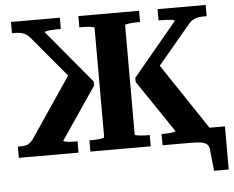

<svg xmlns="http://www.w3.org/2000/svg" viewBox="-57 -778 1220 1002"><g transform="rotate(-5 552.5 -277.0)"><path d="M768 0V-59H776Q791 -59 806 -60Q821 -61 831 -63.5Q841 -66 841 -69L657 -341V-363L888 -641Q888 -645 876.5 -647Q865 -649 848 -650Q831 -651 814 -651H804V-710H1056V-651H1038Q1020 -651 1007 -648Q994 -645 983 -638.5Q972 -632 960 -618L743 -359L775 -437L1024 -64V0ZM328 0H15V-59H25Q44 -59 56 -61.5Q68 -64 78 -71.5Q88 -79 97 -92L330 -437L348 -359L131 -618Q119 -632 108 -638.5Q97 -645 84 -648Q71 -651 53 -651H36V-710H292V-651H281Q265 -651 248 -650Q231 -649 219.5 -647Q208 -645 207 -641L439 -363V-341L254 -69Q254 -66 264.5 -63.5Q275 -61 290 -60Q305 -59 319 -59H328ZM915 0H862V-70H1101V156H1024L1013 48Q1012 27 1001.5 17Q991 7 970 3.5Q949 0 915 0ZM390 0V-59H399Q410 -59 422.5 -59.5Q435 -60 445 -61.5Q455 -63 461.5 -64.5Q468 -66 468 -69V-641Q468 -644 461.5 -645.5Q455 -647 445 -648.5Q435 -650 422.5 -650.5Q410 -651 398 -651H389V-710H707V-651H698Q686 -651 673.5 -650.5Q661 -650 651 -648.5Q641 -647 634.5 -645.5Q628 -644 628 -641V-69Q628 -66 634 -64.5Q640 -63 650.5 -61.5Q661 -60 673.5 -59.5Q686 -59 697 -59H706V0Z"/></g></svg>

Font: Roboto Serif 28pt SemiBold
Style: Regular
Weight: 600
Designer: Greg Gazdowicz
Foundry: Commercial Type
Version: Version 1.008